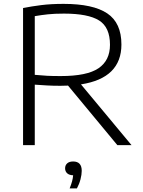

<svg xmlns="http://www.w3.org/2000/svg" viewBox="-20 -768 757 1016"><path d="M102 0V-725.5Q146.5 -734.5 198.5 -741Q250.5 -747.5 316.5 -747.5Q472.5 -747.5 547.5 -697.2Q622.5 -647 622.5 -532.5Q622.5 -354.5 408.5 -321.5L676 0H601L340 -315Q320.5 -314 299 -314Q260 -314 229.5 -315.8Q199 -317.5 164 -320V0ZM301.5 -365.5Q440.5 -365.5 501.2 -406.8Q562 -448 562 -531Q562 -623.5 504.2 -659.8Q446.5 -696 318.5 -696Q268 -696 233.2 -692.2Q198.5 -688.5 164 -682.5V-372Q201.5 -368.5 229.2 -367Q257 -365.5 301.5 -365.5ZM348.5 229Q357 208 361.5 191.2Q366 174.5 367 159.5Q346.5 159 335.5 149Q324.5 139 324.5 122.5Q324.5 106.5 335.5 96.5Q346.5 86.5 367 86.5Q412.5 86.5 412.5 136Q412.5 155.5 406 180.8Q399.5 206 387 229Z"/></svg>

Font: Encode Sans Exp Lt
Style: Regular
Weight: 300
Width: 7
Designer: Multiple Designers
Foundry: Impallari Type
Version: Version 3.002; ttfautohint (v1.8.3) -l 8 -r 50 -G 200 -x 14 